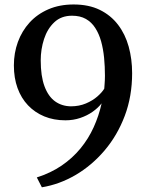

<svg xmlns="http://www.w3.org/2000/svg" viewBox="-20 -772 646 837"><path d="M301 -752.5Q367 -752.5 415 -729Q463 -705.5 494.5 -664.2Q526 -623 541 -568.8Q556 -514.5 556 -453Q556 -352 523.8 -266.8Q491.5 -181.5 435.8 -116Q380 -50.5 309.5 -9.2Q239 32 162.5 44.5L140.5 1.5Q201.5 -18 248.8 -50.2Q296 -82.5 330.8 -124.8Q365.5 -167 388.2 -217Q411 -267 423 -321.5Q407.5 -301.5 383.8 -284.8Q360 -268 329.8 -257.8Q299.5 -247.5 265 -247.5Q214.5 -247.5 173.2 -264.5Q132 -281.5 102.2 -312.8Q72.5 -344 56.5 -388Q40.5 -432 40.5 -487Q40.5 -541 58 -589Q75.5 -637 109 -673.8Q142.5 -710.5 191 -731.5Q239.5 -752.5 301 -752.5ZM289 -308.5Q325 -308.5 354.5 -321Q384 -333.5 404.5 -351.5Q425 -369.5 434.5 -385.5Q435 -393.5 435.8 -402.8Q436.5 -412 437 -421.8Q437.5 -431.5 437.5 -441.5Q437.5 -481.5 433.8 -520Q430 -558.5 420.8 -591.8Q411.5 -625 395.2 -650.2Q379 -675.5 354.2 -689.5Q329.5 -703.5 294 -703.5Q247 -703.5 216.8 -675Q186.5 -646.5 172 -601.8Q157.5 -557 157.5 -509Q157.5 -440 174 -395.8Q190.5 -351.5 220 -330.2Q249.5 -309 289 -308.5Z"/></svg>

Font: Merriweather 36pt Medium
Style: Regular
Weight: 500
Version: Version 2.100